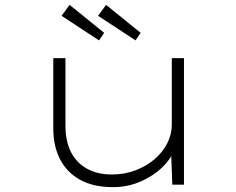

<svg xmlns="http://www.w3.org/2000/svg" viewBox="-20 -759 971 789"><path d="M444 10Q363 10 308.5 -20.5Q254 -51 226.5 -105Q199 -159 199 -231V-520H249V-241Q249 -179 271.5 -134.5Q294 -90 337 -66Q380 -42 440 -42Q493 -42 538 -59.5Q583 -77 616 -105.5Q649 -134 667.5 -170.5Q686 -207 686 -247V-520H736V0H688L683 -137L693 -138Q682 -105 646 -70.5Q610 -36 557.5 -13Q505 10 444 10ZM537 -593 383 -694 416 -739 558 -624ZM387 -593 233 -694 266 -739 408 -624Z"/></svg>

Font: Lexend Zetta ExtraLight
Style: Regular
Weight: 250
Version: Version 1.007